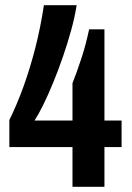

<svg xmlns="http://www.w3.org/2000/svg" viewBox="-20 -719 507 739"><path d="M259 0V-153H16V-257Q46 -318 71 -387.5Q96 -457 116 -535Q136 -613 149 -699H275Q268 -654 254 -603Q240 -552 222 -500Q204 -448 184.5 -400.5Q165 -353 146.5 -315.5Q128 -278 113 -255H259V-399Q266 -416 275 -441Q284 -466 293.5 -495Q303 -524 310.5 -553Q318 -582 323 -606H382V-255H448V-153H382V0Z"/></svg>

Font: Archivo Condensed
Style: Bold
Weight: 700
Width: 3
Designer: Hector Gatti
Foundry: Omnibus-Type
Version: Version 2.001